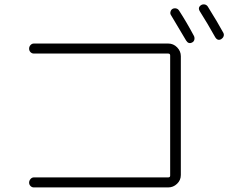

<svg xmlns="http://www.w3.org/2000/svg" viewBox="-20 -862 1040 860"><path d="M752.9 -822.3Q760.7 -826.2 769 -824.2Q777.3 -822.3 782.2 -814.5Q816.4 -761.7 848.6 -701.2Q852.5 -693.4 850.6 -684.6Q848.6 -675.8 840.8 -671.9Q824.2 -663.1 813.5 -680.7Q786.1 -727.5 746.1 -793.9Q741.2 -800.8 743.7 -809.6Q746.1 -818.4 752.9 -822.3ZM911.1 -832Q956.1 -759.8 980.5 -714.8Q984.4 -707 981.4 -699.2Q978.5 -691.4 970.7 -686.5Q954.1 -677.7 943.4 -696.3Q910.2 -755.9 875 -811.5Q864.3 -829.1 881.8 -839.8Q889.6 -843.8 897.9 -841.8Q906.2 -839.8 911.1 -832ZM733.4 -67.4Q742.2 -67.4 742.2 -75.2V-613.3Q742.2 -622.1 733.4 -622.1H131.8Q123 -622.1 116.7 -628.4Q110.4 -634.8 110.4 -644Q110.4 -653.3 116.7 -660.2Q123 -667 131.8 -667H733.4Q756.8 -667 773.4 -649.9Q790 -632.8 790 -610.4V-78.1Q790 -54.7 772.9 -38.6Q755.9 -22.5 733.4 -22.5H131.8Q123 -22.5 116.7 -28.8Q110.4 -35.2 110.4 -43.9Q110.4 -52.7 116.7 -60.1Q123 -67.4 131.8 -67.4Z"/></svg>

Font: Rounded-X Mgen+ 1mn light
Style: Regular
Weight: 200
Designer: [Source Han Sans]
Ryoko NISHIZUKA  (kana & ideographs); Paul D. Hunt (Latin, Greek & Cyrillic); Wenlong ZHANG  (bopomofo
Version: Version 1.059.20150602